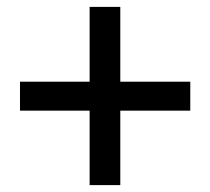

<svg xmlns="http://www.w3.org/2000/svg" viewBox="-20 -650 610 557"><path d="M240 -113V-329H38V-413H240V-630H329V-413H532V-329H329V-113Z"/></svg>

Font: Source Han Sans TC Medium
Style: Regular
Weight: 500
Designer: Ryoko NISHIZUKA Ë•øÂ°öÊ∂ºÂ≠ê (kana, bopomofo & ideographs); Paul D. Hunt (Latin, Greek & Cyrillic); Sandoll Communicatio
Foundry: Adobe
Version: Version 2.004;hotconv 1.0.118;makeotfexe 2.5.65603